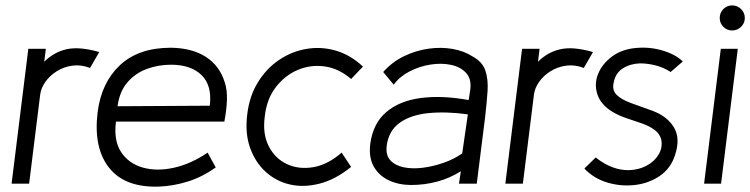

<svg xmlns="http://www.w3.org/2000/svg" viewBox="-20 -681 2782 712"><path d="M23 0 85 -500H150L144 -452Q180 -488 227.5 -498.5Q275 -509 348 -488L314 -429Q280 -442 248 -437.5Q216 -433 190 -416.5Q164 -400 148 -377Q132 -354 129 -330L88 0Z M812 -230H410Q401 -159 429.5 -116.5Q458 -74 510 -59.5Q562 -45 625 -59Q688 -73 750 -115L780 -60Q729 -24 675.5 -7.5Q622 9 569 11Q443 15 384.5 -59Q326 -133 342 -265Q356 -375 425 -439.5Q494 -504 614 -504Q692 -503 743.5 -470Q795 -437 814 -374Q823 -346 821.5 -309Q820 -272 812 -230ZM614 -441Q566 -441 523.5 -425Q481 -409 452 -375Q423 -341 416 -287L758 -289Q767 -364 727.5 -402.5Q688 -441 614 -441Z M1282 -62Q1224 -15 1165 0Q1106 15 1054.5 3Q1003 -9 964.5 -44.5Q926 -80 907 -134Q888 -188 897 -258Q905 -325 936.5 -376Q968 -427 1014.5 -458.5Q1061 -490 1115.5 -499.5Q1170 -509 1224.5 -493.5Q1279 -478 1326 -434L1282 -388Q1237 -427 1185 -434.5Q1133 -442 1085 -422Q1037 -402 1003 -358Q969 -314 962 -250Q953 -185 976.5 -139Q1000 -93 1044 -72.5Q1088 -52 1141.5 -61Q1195 -70 1247 -115Z M1505 5Q1459 5 1422.5 -12Q1386 -29 1366.5 -62.5Q1347 -96 1353 -147Q1363 -223 1412 -265Q1461 -307 1540 -317.5Q1619 -328 1718 -310L1724 -349Q1729 -388 1708.5 -410.5Q1688 -433 1652.5 -440.5Q1617 -448 1576 -441.5Q1535 -435 1498.5 -416Q1462 -397 1440 -367L1401 -414Q1435 -452 1479 -473Q1523 -494 1569.5 -500.5Q1616 -507 1658.5 -499.5Q1701 -492 1732 -472Q1769 -452 1780 -419Q1791 -386 1788 -342.5Q1785 -299 1779 -247L1748 0H1682L1689 -46Q1648 -20 1601 -7.5Q1554 5 1505 5ZM1694 -112 1715 -257Q1634 -268 1568.5 -261.5Q1503 -255 1462 -225.5Q1421 -196 1414 -140Q1410 -105 1428 -86Q1446 -67 1478 -60.5Q1510 -54 1548.5 -59Q1587 -64 1625.5 -77.5Q1664 -91 1694 -112Z M1854 0 1916 -500H1981L1975 -452Q2011 -488 2058.5 -498.5Q2106 -509 2179 -488L2145 -429Q2111 -442 2079 -437.5Q2047 -433 2021 -416.5Q1995 -400 1979 -377Q1963 -354 1960 -330L1919 0Z M2147 -56 2189 -97Q2250 -49 2312 -50Q2349 -51 2378.5 -67Q2408 -83 2423 -109Q2438 -135 2432 -164Q2426 -186 2406.5 -200Q2387 -214 2360 -223.5Q2333 -233 2304 -242.5Q2275 -252 2250 -267Q2207 -294 2195 -332Q2183 -370 2198 -407Q2213 -444 2249 -471Q2285 -498 2337 -503Q2389 -508 2437.5 -493.5Q2486 -479 2512 -453L2467 -414Q2441 -431 2411 -438.5Q2381 -446 2354 -446Q2318 -445 2290.5 -428Q2263 -411 2256 -376Q2249 -347 2266.5 -329.5Q2284 -312 2319.5 -299Q2355 -286 2400 -270Q2454 -250 2479 -209Q2504 -168 2483 -105Q2467 -56 2426.5 -28.5Q2386 -1 2334.5 5Q2283 11 2232.5 -4Q2182 -19 2147 -56Z M2695 -568Q2676 -568 2662.5 -581.5Q2649 -595 2649 -614Q2649 -634 2662.5 -647.5Q2676 -661 2695 -661Q2714 -661 2728 -647.5Q2742 -634 2742 -614Q2742 -595 2728 -581.5Q2714 -568 2695 -568ZM2654 0H2591L2653 -500H2716Z"/></svg>

Font: Kulim Park Light
Style: Italic
Weight: 300
Italic angle: -8°
Designer: Noponies / Dale Sattler
Foundry: Noponies
Version: Version 1.000; ttfautohint (v1.8.3)